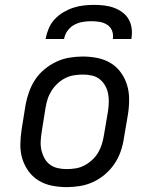

<svg xmlns="http://www.w3.org/2000/svg" viewBox="-20 -760 640 788"><path d="M254 8Q223 8 193 2Q163 -4 138.5 -19Q114 -34 97 -57.5Q80 -81 71.5 -109Q63 -137 63.5 -168Q64 -199 69 -230L85 -330Q90 -357 99.5 -383.5Q109 -410 124.5 -433.5Q140 -457 163 -476Q186 -495 212 -507Q238 -519 265.5 -523.5Q293 -528 319 -528Q350 -528 380 -522Q410 -516 434.5 -501Q459 -486 476 -462.5Q493 -439 501.5 -411Q510 -383 510 -352Q510 -321 505 -290L488 -190Q484 -163 474.5 -136.5Q465 -110 449 -86.5Q433 -63 410.5 -44Q388 -25 362 -13Q336 -1 308 3.5Q280 8 254 8ZM254 -66Q272 -66 290.5 -69Q309 -72 325.5 -80.5Q342 -89 357 -102.5Q372 -116 382 -132.5Q392 -149 397.5 -166.5Q403 -184 406 -202L423 -302Q426 -321 426.5 -340Q427 -359 423.5 -376.5Q420 -394 411 -409.5Q402 -425 388.5 -435.5Q375 -446 357 -450Q339 -454 320 -454Q302 -454 283.5 -451Q265 -448 248 -439.5Q231 -431 216.5 -417.5Q202 -404 191.5 -387.5Q181 -371 175.5 -353.5Q170 -336 167 -318L151 -218Q148 -199 147 -180Q146 -161 150 -143.5Q154 -126 162.5 -110.5Q171 -95 185 -84.5Q199 -74 217 -70Q235 -66 254 -66ZM167 -600Q171 -621 179.5 -642Q188 -663 203.5 -680Q219 -697 239 -709Q259 -721 280 -728Q301 -735 323 -737.5Q345 -740 366 -740Q387 -740 408 -737.5Q429 -735 448 -728Q467 -721 483 -709Q499 -697 508.5 -680Q518 -663 520.5 -642Q523 -621 519 -600H443Q446 -618 440 -633.5Q434 -649 420.5 -658Q407 -667 390 -670Q373 -673 355 -673Q337 -673 319 -670Q301 -667 284.5 -658Q268 -649 257 -633.5Q246 -618 243 -600Z"/></svg>

Font: Iosevka HT Extended
Style: Italic
Weight: 400
Width: 7
Italic angle: -9°
Monospace: yes
Designer: Belleve Invis
Foundry: Belleve Invis
Version: Version 32.3.0; ttfautohint (v1.8.4)